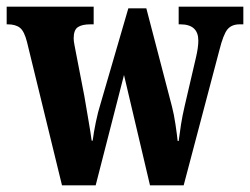

<svg xmlns="http://www.w3.org/2000/svg" viewBox="-24 -556 750 576"><path d="M57 -430Q49 -462 36 -472.5Q23 -483 -1 -483H-4V-536H257V-483H247Q222 -483 209.5 -474.5Q197 -466 197 -441Q197 -433 199.5 -420.5Q202 -408 204 -397L229 -268Q235 -232 241.5 -194.5Q248 -157 251 -134H254Q257 -158 263.5 -189.5Q270 -221 278 -246L361 -531H415L492 -236Q498 -213 502.5 -182.5Q507 -152 509 -133H512Q515 -157 519 -182.5Q523 -208 530 -238L564 -384Q571 -414 571 -434Q571 -483 517 -483H512V-536H706V-483H695Q671 -483 658.5 -468Q646 -453 634 -405L527 0H426L348 -331L263 0H162Z"/></svg>

Font: Noto Serif Ethiopic ExtraCondensed ExtraBold
Style: Regular
Weight: 800
Width: 2
Designer: Monotype Design Team
Foundry: Monotype Imaging Inc.
Version: Version 2.102; ttfautohint (v1.8.4.7-5d5b)